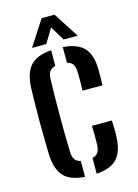

<svg xmlns="http://www.w3.org/2000/svg" viewBox="-117 -828 644 899"><g transform="rotate(-15 205.0 -379.0)"><path d="M44.5 -134Q43.5 -167 42.8 -209.8Q42 -252.5 42 -298.8Q42 -345 42.8 -388Q43.5 -431 44.5 -464.5Q48.5 -535 80.2 -568.5Q112 -602 180.5 -607V-531Q161 -526.5 152.2 -514Q143.5 -501.5 143 -478Q141.5 -431.5 141 -387.8Q140.5 -344 140.5 -301Q140.5 -258 141 -214.2Q141.5 -170.5 143 -124Q143.5 -100 152.5 -87.2Q161.5 -74.5 180.5 -70V7Q110 2 79 -31.8Q48 -65.5 44.5 -134ZM237 7V-69.5Q256.5 -74 264.8 -87Q273 -100 274 -124.5Q274.5 -144 274.5 -165.2Q274.5 -186.5 273.5 -215.5H370Q371 -200.5 371.5 -176Q372 -151.5 371 -134Q368 -65 337 -31.5Q306 2 237 7ZM273.5 -386Q274.5 -400.5 274.5 -417Q274.5 -433.5 274.5 -449.5Q274.5 -465.5 274 -478Q273 -501.5 264.8 -514Q256.5 -526.5 237 -530.5V-607Q306 -602 337.5 -569.2Q369 -536.5 371 -468Q371.5 -448.5 371.2 -425Q371 -401.5 370 -386ZM97 -640.5 176.5 -763.5H239L318.5 -640.5H250L208 -710L166 -640.5Z"/></g></svg>

Font: Big Shoulders Stencil Text Thin SemiBold
Style: Regular
Weight: 600
Version: Version 2.001